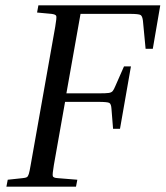

<svg xmlns="http://www.w3.org/2000/svg" viewBox="-20 -700 621 720"><path d="M270 -26 265 0H4L9 -26L65 -32Q76 -33 80.5 -35.5Q85 -38 88 -47.5Q91 -57 95 -81L187 -599Q193 -634 191 -640Q189 -646 173 -648L119 -653L124 -680H581L553 -517H526L516 -622Q514 -639 507.5 -643.5Q501 -648 466 -648H282L229 -350H354Q378 -350 388 -351.5Q398 -353 402.5 -358.5Q407 -364 412 -376L445 -451H471L430 -217H404L398 -292Q397 -310 390 -314Q383 -318 348 -318H224L182 -81Q176 -46 178 -39.5Q180 -33 196 -32Z"/></svg>

Font: Inria Serif
Style: Italic
Weight: 400
Italic angle: -10°
Designer: Black Foundry Team
Foundry: Black Foundry
Version: Version 1.000; ttfautohint (v1.8.3)